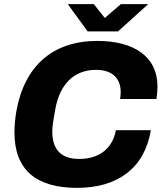

<svg xmlns="http://www.w3.org/2000/svg" viewBox="-20 -897 792 929"><path d="M697 -877H565L487 -810L434 -877H308L404 -745H551ZM353 12C548 12 679 -82 710 -267H541C524 -178 460 -128 363 -128C274 -128 233 -175 233 -261C233 -282 236 -304 248 -371C269 -484 333 -559 445 -559C520 -559 564 -521 564 -451C564 -441 563 -430 561 -418H737C740 -439 742 -459 742 -478C742 -625 626 -699 451 -699C234 -699 98 -577 59 -358C53 -323 50 -289 50 -256C50 -74 156 12 353 12Z"/></svg>

Font: Archivo ExtraBold
Style: Italic
Weight: 800
Italic angle: -10°
Designer: Hector Gatti
Foundry: Omnibus-Type
Version: Version 2.001